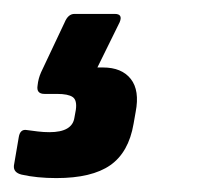

<svg xmlns="http://www.w3.org/2000/svg" viewBox="-47 -59 291 276"><path d="M34 197Q6 197 -16 192Q-28 189 -27 179L-20 138Q-18 126 -8 128Q-1 129 7.5 130Q16 131 24 131Q57 131 60 110L62 99Q64 85 57.5 80.5Q51 76 35 76H17Q5 76 7 64Q8 54 12 45L46 -27Q51 -39 60 -39H118Q130 -39 125 -27L93 38H101Q128 38 141 54.5Q154 71 148 102L145 119Q138 160 111.5 178.5Q85 197 34 197Z"/></svg>

Font: Sofia Sans
Style: Bold Italic
Weight: 700
Italic angle: -9°
Designer: Botio Nikoltchev, Ani Petrova
Foundry: lettersoup
Version: Version 4.101; ttfautohint (v1.8.4.7-5d5b)